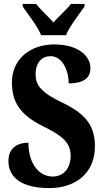

<svg xmlns="http://www.w3.org/2000/svg" viewBox="-20 -951 530 981"><path d="M190 -771H317C335 -816 386 -880 412 -918V-931H343C323 -905 278 -865 253 -836C228 -865 184 -905 164 -931H96V-918C121 -880 173 -816 190 -771ZM232 10C373 10 465 -73 465 -202C465 -302 425 -365 304 -424C186 -479 162 -518 162 -571C162 -632 194 -664 238 -664C298 -664 331 -592 331 -525C412 -525 442 -556 442 -603C442 -662 384 -724 256 -724C135 -724 41 -649 41 -531C41 -433 78 -367 198 -307C288 -262 341 -228 341 -156C341 -96 309 -49 249 -49C188 -49 126 -103 125 -222C73 -222 23 -198 23 -128C23 -65 64 10 232 10Z"/></svg>

Font: Noto Serif Thai ExtraCondensed ExtraBold
Style: Regular
Weight: 800
Width: 2
Designer: Monotype Design Team
Foundry: Monotype Imaging Inc.
Version: Version 2.002